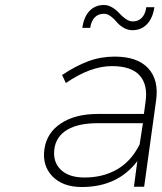

<svg xmlns="http://www.w3.org/2000/svg" viewBox="-20 -749 648 770"><path d="M158.2 -151.9Q168 -217.3 225.1 -254.6Q282.2 -292 372.1 -292H557.1L564 -342.8Q573.2 -410.2 539.6 -447Q505.9 -483.9 429.2 -483.9Q342.8 -483.9 244.1 -416L229 -448.2Q284.2 -484.9 334 -503.4Q383.8 -522 439.9 -522Q531.2 -522 574.5 -475.1Q617.7 -428.2 606 -346.2L558.1 0H517.1L530.8 -103Q452.1 1 308.1 1Q231.4 1 189.9 -42.2Q148.4 -85.4 158.2 -151.9ZM198.2 -152.8Q190.9 -100.6 223.4 -68.8Q255.9 -37.1 318.8 -37.1Q393.6 -37.1 450.2 -70.1Q506.8 -103 540 -169.9L553.2 -254.9H371.1Q294.4 -254.9 250 -228.8Q205.6 -202.6 198.2 -152.8ZM310.1 -637.2Q316.4 -681.6 339.1 -705.3Q361.8 -729 397 -729Q414.1 -729 430.7 -718.8Q447.3 -708.5 458.3 -696Q469.2 -683.6 483.9 -673.3Q498.5 -663.1 512.2 -663.1Q535.2 -663.1 549.1 -678Q563 -692.9 566.9 -720.2H599.1Q592.8 -676.3 569.6 -652.1Q546.4 -627.9 511.2 -627.9Q491.7 -627.9 474.9 -638.2Q458 -648.4 448 -660.9Q438 -673.3 424.3 -683.6Q410.6 -693.8 397 -693.8Q374 -693.8 359.9 -679.2Q345.7 -664.6 341.8 -637.2Z"/></svg>

Font: Trueno UltraLight
Style: Italic
Weight: 250
Designer: Julieta Ulanovsky
Foundry: Julieta Ulanovsky
Version: Version 3.001b | FøM Fix